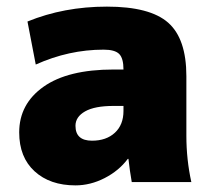

<svg xmlns="http://www.w3.org/2000/svg" viewBox="-20 -550 651 580"><path d="M323 -340H353Q353 -374 340 -387Q327 -400 293 -400Q188 -400 88 -355L63 -485Q173 -530 303 -530Q433 -530 488 -481.5Q543 -433 543 -320V-140Q543 -68 558 0H378Q372 -34 368 -70H366Q339 -34 296 -12Q253 10 208 10Q131 10 84.5 -32.5Q38 -75 38 -150Q38 -236 111.5 -288Q185 -340 323 -340ZM208 -170Q208 -125 258 -125Q301 -125 327 -149Q353 -173 353 -215V-230H323Q266 -230 237 -213.5Q208 -197 208 -170Z"/></svg>

Font: Mplus 1p Black
Style: Regular
Weight: 900
Version: Version 1.061